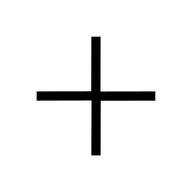

<svg xmlns="http://www.w3.org/2000/svg" viewBox="-73 -873 1146 1146"><g transform="rotate(45 500.0 -300.0)"><path d="M731 -29.8 500 -262.2 269 -29.8 230 -68.8 460 -299.8 230 -530.8 269 -569.8 500 -337.9 731 -569.8 770 -530.8 540 -299.8 770 -68.8Z"/></g></svg>

Font: Charis SIL
Style: Bold Italic
Weight: 700
Italic angle: -11°
Foundry: SIL International
Version: Version 4.112